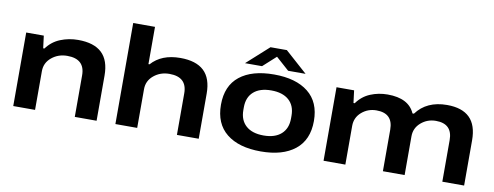

<svg xmlns="http://www.w3.org/2000/svg" viewBox="-62 -1034 3488 1355"><g transform="rotate(10 1682.5 -356.0)"><path d="M68.8 0V-526.9H194.8L206.1 -438H214.8Q253.9 -491.2 313.5 -515.1Q373 -539.1 439.9 -539.1Q553.2 -539.1 609.6 -485.8Q666 -432.6 666 -323.2V0H509.8V-297.9Q509.8 -415 383.8 -415Q318.8 -415 272 -376.2Q225.1 -337.4 225.1 -277.8V0Z M800.8 0V-724.1H957V-457H964.8Q1037.6 -539.1 1171.9 -539.1Q1285.2 -539.1 1341.6 -485.8Q1397.9 -432.6 1397.9 -323.2V0H1241.7V-297.9Q1241.7 -415 1115.7 -415Q1050.8 -415 1003.9 -376.2Q957 -337.4 957 -277.8V0Z M1627 -582 1784.7 -724.1H1901.9L2061 -582H1936L1841.8 -666L1749 -582ZM1843.8 12.2Q1686 12.2 1598.4 -58.1Q1510.7 -128.4 1510.7 -264.2Q1510.7 -399.9 1598.4 -469.5Q1686 -539.1 1843.8 -539.1Q2001 -539.1 2088.9 -469.2Q2176.8 -399.4 2176.8 -264.2Q2176.8 -128.4 2088.6 -58.1Q2000.5 12.2 1843.8 12.2ZM2014.6 -253.9V-273.9Q2014.6 -345.7 1970 -385.3Q1925.3 -424.8 1843.8 -424.8Q1762.2 -424.8 1717.5 -385.3Q1672.9 -345.7 1672.9 -273.9V-253.9Q1672.9 -182.1 1717.5 -142.1Q1762.2 -102.1 1843.8 -102.1Q1925.3 -102.1 1970 -142.1Q2014.6 -182.1 2014.6 -253.9Z M2292.5 0V-526.9H2418.5L2429.7 -438H2438.5Q2476.6 -491.2 2534.4 -515.1Q2592.3 -539.1 2657.7 -539.1Q2808.6 -539.1 2852.5 -438H2862.8Q2937.5 -539.1 3083.5 -539.1Q3191.4 -539.1 3245.6 -485.8Q3299.8 -432.6 3299.8 -323.2V0H3143.6V-297.9Q3143.6 -415 3025.4 -415Q2963.9 -415 2918.7 -376Q2873.5 -336.9 2873.5 -277.8V0H2717.8V-297.9Q2717.8 -415 2599.6 -415Q2538.1 -415 2493.4 -376.2Q2448.7 -337.4 2448.7 -277.8V0Z"/></g></svg>

Font: Archivo Expanded
Style: Bold
Weight: 700
Width: 7
Designer: Hector Gatti
Foundry: Omnibus-Type
Version: Version 2.001